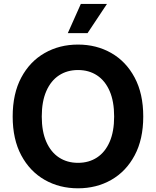

<svg xmlns="http://www.w3.org/2000/svg" viewBox="-20 -969 810 998"><path d="M385.4 9.8Q289 9.8 212.1 -34.2Q135.1 -78.2 90.5 -161.7Q45.9 -245.1 45.9 -363.3Q45.9 -482.2 90.5 -565.8Q135.1 -649.4 212.1 -693.3Q289 -737.3 385.4 -737.3Q481.9 -737.3 558.6 -693.3Q635.3 -649.4 679.9 -565.8Q724.6 -482.2 724.6 -363.3Q724.6 -244.9 679.9 -161.4Q635.3 -77.9 558.6 -34.1Q481.9 9.8 385.4 9.8ZM385.4 -122.6Q442 -122.6 484.2 -150.3Q526.4 -177.9 549.9 -231.7Q573.3 -285.5 573.3 -363.3Q573.3 -441.7 549.9 -495.7Q526.4 -549.6 484.2 -577.3Q442 -605 385.4 -605Q329 -605 286.7 -577.2Q244.3 -549.4 220.7 -495.4Q197.1 -441.5 197.1 -363.3Q197.1 -285.5 220.7 -231.9Q244.3 -178.2 286.7 -150.4Q329 -122.6 385.4 -122.6ZM332.4 -796.7 400.2 -948.7H536.1L435 -796.7Z"/></svg>

Font: Inter Variable LoSnoCo
Style: Regular
Weight: 400
Designer: Rasmus Andersson
Foundry: rsms
Version: Version 4.000;git-a52131595; featfreeze: case,dlig,ss01,ss02